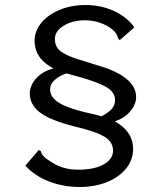

<svg xmlns="http://www.w3.org/2000/svg" viewBox="-20 -692 665 766"><path d="M298 54Q234 54 177 32.5Q120 11 81 -31L134 -93Q142 -91 143 -88Q144 -85 146 -79.5Q148 -74 157.5 -65Q167 -56 191 -42Q211 -29 236.5 -22Q262 -15 293 -15Q356 -15 393.5 -36Q431 -57 431 -91Q431 -126 396 -147Q361 -168 275 -188Q178 -213 138.5 -244Q99 -275 99 -318Q99 -351 124 -379Q149 -407 193 -419Q118 -458 118 -530Q118 -568 144.5 -600.5Q171 -633 217.5 -652.5Q264 -672 321 -672Q382 -672 434 -648.5Q486 -625 516 -583L458 -532Q452 -536 450 -543Q446 -560 427 -575.5Q408 -591 379.5 -601Q351 -611 320 -611Q269 -611 234 -589.5Q199 -568 199 -536Q199 -505 222 -487.5Q245 -470 291.5 -455.5Q338 -441 408 -419Q523 -375 523 -305Q523 -275 499.5 -247.5Q476 -220 438 -208Q511 -167 511 -98Q511 -54 483 -19.5Q455 15 406.5 34.5Q358 54 298 54ZM384 -228Q406 -238 422.5 -254Q439 -270 439 -292Q439 -325 403.5 -345Q368 -365 300 -384L246 -399Q221 -392 200.5 -375Q180 -358 180 -336Q180 -303 216 -281.5Q252 -260 320 -244Q342 -239 357.5 -235.5Q373 -232 384 -228Z"/></svg>

Font: Inconsolata Expanded
Style: Regular
Weight: 400
Width: 7
Monospace: yes
Designer: Raph Levien, Cyreal, Brenton Simpson
Foundry: Raph Levien, Cyreal, Google
Version: Version 3.100; ttfautohint (v1.8.4.7-5d5b)